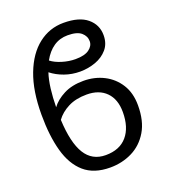

<svg xmlns="http://www.w3.org/2000/svg" viewBox="-141 -868 865 980"><g transform="rotate(-20 291.5 -378.0)"><path d="M158.7 -555.2Q147 -520.5 141.1 -473.4Q135.3 -426.3 134.8 -374Q159.2 -407.2 203.9 -430.2Q248.5 -453.1 311 -453.1Q371.6 -453.1 421.4 -427.7Q471.2 -402.3 501 -355Q530.8 -307.6 530.8 -240.7Q530.8 -155.3 497.6 -99.9Q464.4 -44.4 409.7 -17.3Q355 9.8 290 9.8Q202.1 9.8 149.9 -35.6Q97.7 -81.1 74.5 -164.8Q51.3 -248.5 51.3 -363.3Q51.3 -492.7 85.7 -582.5Q120.1 -672.4 180.2 -719.2Q240.2 -766.1 316.9 -766.1Q401.4 -766.1 444.8 -730Q488.3 -693.8 488.3 -637.2Q488.3 -591.3 462.6 -561.5Q437 -531.7 396.7 -517.3Q356.4 -502.9 313 -502.9Q268.6 -502.9 228.8 -517.1Q189 -531.2 158.7 -555.2ZM314.9 -699.2Q272 -699.2 238.5 -676.5Q205.1 -653.8 181.6 -610.8Q204.6 -592.8 241 -581.8Q277.3 -570.8 312 -570.8Q362.3 -570.8 386.7 -588.9Q411.1 -606.9 411.1 -632.3Q411.1 -660.2 388.4 -679.7Q365.7 -699.2 314.9 -699.2ZM290 -57.6Q365.7 -57.6 406 -104.5Q446.3 -151.4 446.3 -234.9Q446.3 -304.2 408.2 -343Q370.1 -381.8 302.7 -381.8Q243.7 -381.8 201.7 -360.4Q159.7 -338.9 135.3 -305.2Q141.1 -179.7 178.7 -118.7Q216.3 -57.6 290 -57.6Z"/></g></svg>

Font: Open Sans
Style: Regular
Weight: 400
Designer: Monotype Design Team
Foundry: Monotype Imaging Inc.
Version: Version 3.000; ttfautohint (v1.8.4)